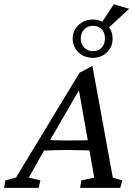

<svg xmlns="http://www.w3.org/2000/svg" viewBox="-61 -910 649 930"><path d="M388.7 -629.9Q347.2 -629.9 319.1 -656.5Q291 -683.1 291 -722.7Q291 -761.7 319.1 -788.6Q347.2 -815.4 388.7 -815.4Q414.6 -815.4 434.6 -804.7L490.2 -889.6L564.5 -867.2L466.8 -777.3Q484.4 -755.4 484.4 -722.7Q484.4 -683.1 456.8 -656.5Q429.2 -629.9 388.7 -629.9ZM389.6 -662.1Q415.5 -662.1 431.4 -679Q447.3 -695.8 447.3 -723.6Q447.3 -751.5 431.4 -768.3Q415.5 -785.2 389.6 -785.2Q363.8 -785.2 346.9 -767.8Q330.1 -750.5 330.1 -723.6Q330.1 -697.3 347.2 -679.7Q364.3 -662.1 389.6 -662.1ZM-41 0 -35.2 -36.1 16.6 -49.8 324.2 -557.6 386.7 -590.8 485.4 -49.8 531.2 -36.1 521.5 0H327.1L333 -36.1L395.5 -49.8L372.1 -181.6Q295.9 -183.6 264.6 -183.6Q244.6 -183.6 204.3 -182.4Q164.1 -181.2 152.3 -180.7L78.1 -49.8L134.8 -36.1L126 0ZM274.4 -229.5Q293.9 -229.5 324 -230Q354 -230.5 364.3 -230.5L321.3 -472.7L181.6 -231.4Q230.5 -229.5 274.4 -229.5Z"/></svg>

Font: Crimson Pro
Style: Italic
Weight: 400
Italic angle: -12°
Designer: Jacques Le Bailly
Foundry: Baron von Fonthausen
Version: Version 1.003